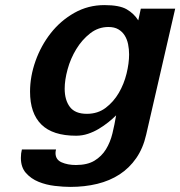

<svg xmlns="http://www.w3.org/2000/svg" viewBox="-20 -534 708 754"><path d="M98 -174Q98 -234 119.5 -294.5Q141 -355 179.5 -404Q218 -453 272 -483.5Q326 -514 390 -514Q449 -514 477.5 -497.5Q506 -481 523 -454L533 -500H668L554 -5Q542 48 515 87Q488 126 449.5 151Q411 176 362 188Q313 200 256 200Q229 200 195 196Q161 192 131.5 180Q102 168 82 145.5Q62 123 62 86Q62 76 63 68.5Q64 61 66 53H200Q198 61 198 67Q198 93 222 103.5Q246 114 278 114Q323 114 351 97Q379 80 396 52.5Q413 25 421.5 -10Q430 -45 436 -81Q423 -68 405.5 -54Q388 -40 368 -28Q348 -16 325.5 -8.5Q303 -1 279 -1Q187 -1 142.5 -45Q98 -89 98 -174ZM234 -186Q234 -141 254.5 -114Q275 -87 321 -87Q364 -87 395 -110.5Q426 -134 446.5 -169Q467 -204 477 -245Q487 -286 487 -320Q487 -341 483 -360.5Q479 -380 469.5 -395Q460 -410 444.5 -419Q429 -428 406 -428Q366 -428 334 -403Q302 -378 279.5 -341Q257 -304 245.5 -262Q234 -220 234 -186Z"/></svg>

Font: Perun
Style: Bold Italic
Weight: 700
Italic angle: -12°
Foundry: Copyright (c) Stefan Peev, Context Ltd, 2016
Version: Version 1.027